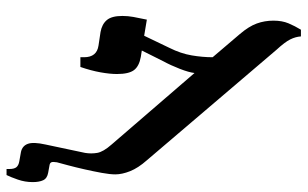

<svg xmlns="http://www.w3.org/2000/svg" viewBox="-192 -714 917 572"><g transform="rotate(-90 266.0 -428.5)"><path d="M443 10Q442 -6 434 -22Q426 -38 403 -63L74 -449Q51 -475 41.5 -499Q32 -523 32 -543Q32 -559 36.5 -583.5Q41 -608 47 -634.5Q53 -661 59 -683.5Q65 -706 68 -717Q70 -729 68 -733.5Q66 -738 59 -739L37 -743Q20 -746 14.5 -758Q9 -770 9 -789Q9 -812 16.5 -833.5Q24 -855 30 -867H48V-859Q48 -844 53.5 -837.5Q59 -831 71 -829L99 -824Q117 -820 123 -803.5Q129 -787 121 -751L96 -633Q93 -615 96 -597Q99 -579 121 -554L334 -307Q336 -324 346.5 -351Q357 -378 369 -400L401 -464L382 -467Q354 -472 342.5 -487.5Q331 -503 331 -538Q331 -559 336 -587Q341 -615 352 -647H381V-636Q381 -598 416 -593L456 -587Q479 -583 491.5 -568.5Q504 -554 504 -522Q504 -505 501 -489Q498 -473 493 -449L445 -457L409 -382Q392 -348 386.5 -315.5Q381 -283 381 -253L450 -172Q473 -145 481.5 -121.5Q490 -98 490 -72Q490 -46 482 -27Q474 -8 463 10Z"/></g></svg>

Font: Noto Serif Hebrew SemiCondensed SemiBold
Style: Regular
Weight: 600
Width: 4
Designer: Monotype Design Team
Foundry: Monotype Imaging Inc.
Version: Version 2.004; ttfautohint (v1.8.4.7-5d5b)